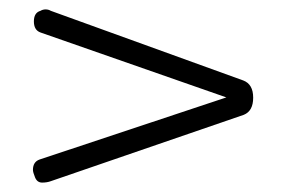

<svg xmlns="http://www.w3.org/2000/svg" viewBox="-20 -527 608 408"><path d="M497 -356Q518 -348 518 -319.5Q518 -291 498 -283L88 -142Q80 -139 69.5 -139Q59 -139 54.5 -150Q50 -161 50 -166Q50 -183 64 -188L461 -320L66 -458Q52 -463 52 -481.5Q52 -500 66 -504Q71 -507 77 -507Q83 -507 88 -504Z"/></svg>

Font: Text Me One
Style: Regular
Weight: 400
Designer: Julia Petretta
Foundry: Julia Petretta
Version: Version 1.003